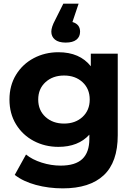

<svg xmlns="http://www.w3.org/2000/svg" viewBox="-20 -833 740 1055"><path d="M627 -538V-90Q627 58 550 130Q473 202 325 202Q247 202 177 183Q107 164 61 128L123 16Q157 44 209 60.5Q261 77 313 77Q394 77 432.5 40.5Q471 4 471 -70V-93Q410 -26 301 -26Q227 -26 165.5 -58.5Q104 -91 68 -150Q32 -209 32 -286Q32 -363 68 -422Q104 -481 165.5 -513.5Q227 -546 301 -546Q418 -546 479 -469V-538ZM473 -286Q473 -345 433.5 -381.5Q394 -418 332 -418Q270 -418 230 -381.5Q190 -345 190 -286Q190 -227 230 -190.5Q270 -154 332 -154Q394 -154 433.5 -190.5Q473 -227 473 -286ZM420 -659Q420 -631 400 -615Q380 -599 341 -599Q302 -599 282 -615.5Q262 -632 262 -659Q262 -684 283 -723L328 -813H412L378 -712Q420 -700 420 -659Z"/></svg>

Font: APTA Sans Regular
Style: Bold Italic
Weight: 700
Version: Version 7.200